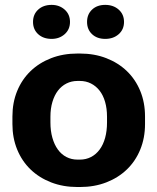

<svg xmlns="http://www.w3.org/2000/svg" viewBox="-20 -748 639 779"><path d="M294.4 10.8H304.4Q362.8 10.8 411.3 -8Q459.8 -26.8 494.8 -60.5Q529.8 -94.2 549.1 -141.3Q568.4 -188.4 568.4 -244.6V-275.4Q568.4 -332 549.1 -378.9Q529.8 -425.8 494.8 -459.5Q459.8 -493.2 411.3 -512Q362.8 -530.8 304.4 -530.8H294.4Q236 -530.8 187.5 -512Q139 -493.2 104 -459.5Q69 -425.8 49.7 -378.9Q30.4 -332 30.4 -275.4V-244.6Q30.4 -188.4 49.7 -141.3Q69 -94.2 104 -60.5Q139 -26.8 187.5 -8Q236 10.8 294.4 10.8ZM294.8 -100.4Q269.8 -100.4 249.4 -111Q229 -121.6 214.7 -141.4Q200.4 -161.2 192.5 -189.1Q184.6 -217 184.6 -251.2V-274.2Q184.6 -307.6 192.7 -334.6Q200.8 -361.6 215.1 -380.3Q229.4 -399 249.8 -409.3Q270.2 -419.6 294.8 -419.6H304Q328.6 -419.6 349 -409.3Q369.4 -399 384 -380.3Q398.6 -361.6 406.4 -334.6Q414.2 -307.6 414.2 -274.2V-251.2Q414.2 -217 406.6 -189.1Q399 -161.2 384.4 -141.4Q369.8 -121.6 349.4 -111Q329 -100.4 304 -100.4ZM406.9 -590.2Q440 -590.2 461.6 -609.3Q483.2 -628.4 483.2 -659.1Q483.2 -689.8 461.6 -709Q440 -728.2 406.9 -728.2Q373.8 -728.2 353.5 -709Q333.2 -689.8 333.2 -659.1Q333.2 -628.4 353.5 -609.3Q373.8 -590.2 406.9 -590.2ZM189.5 -590.2Q220.8 -590.2 242.4 -609.3Q264 -628.4 264 -659.1Q264 -689.8 242.4 -709Q220.8 -728.2 189.5 -728.2Q155.8 -728.2 134.9 -709Q114 -689.8 114 -659.1Q114 -628.4 134.9 -609.3Q155.8 -590.2 189.5 -590.2Z"/></svg>

Font: Fixel Variable
Style: Regular
Weight: 100
Width: 3
Designer: AlfaBravo + MacPaw
Foundry: Kyrylo Tkachov, Marchela Mozhyna, Serhii Makarenko, Maria Weinstein, Zakhar Kryvoshyya
Version: Version 1.211